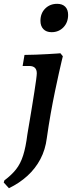

<svg xmlns="http://www.w3.org/2000/svg" viewBox="-83 -740 377 1004"><path d="M161.8 -17.8Q154.2 43 128.1 92.3Q102 141.6 60.4 179.5Q18.9 217.4 -36.3 244.2L-63.5 214.3L-60 203.2Q-22.4 175.2 1.1 145.3Q24.5 115.4 38.1 72.4Q51.8 29.3 59.9 -35.7Q59.9 -35.7 63.4 -56.8Q66.9 -77.8 72.7 -111.6Q78.4 -145.4 84.7 -184.2Q90.9 -223 96.7 -259.4Q102.4 -295.7 105.9 -322Q109.4 -348.3 109.4 -356.4Q109.4 -394.9 70.4 -394.9H35.3L45.1 -452.8Q72.6 -452.8 105 -454.2Q137.5 -455.7 166.5 -457.1Q195.5 -458.6 214.2 -460Q232.9 -461.5 232.9 -461.5L245.6 -445.9Q245.6 -445.9 239.9 -422.6Q234.3 -399.3 225.1 -358Q216 -316.8 204.6 -262.6Q193.3 -208.5 182.1 -145.9Q171 -83.3 161.8 -17.8ZM186.7 -571.7Q159.2 -571.7 143.8 -587.8Q128.5 -603.9 128.5 -631Q128.5 -670.7 153.4 -695.3Q178.2 -720 215.9 -720Q243 -720 258.1 -704.9Q273.2 -689.7 273.2 -662.1Q273.2 -622.4 248.6 -597.1Q224 -571.7 186.7 -571.7Z"/></svg>

Font: Alegreya
Style: Italic
Weight: 400
Italic angle: -7°
Designer: Juan Pablo del Peral
Foundry: Huerta Tipografica
Version: Version 2.009